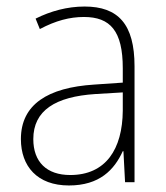

<svg xmlns="http://www.w3.org/2000/svg" viewBox="-20 -558 509 588"><path d="M239 -538C186 -538 135 -524 89 -501L102 -469C151 -495 194 -506 237 -506C318 -506 356 -463 356 -349V-305L269 -299C126 -290 44 -238 44 -132C44 -49 94 10 191 10C285 10 330 -38 356 -95H358L363 0H392V-355C392 -484 342 -538 239 -538ZM272 -270 356 -275V-219C355 -101 304 -22 195 -22C123 -22 82 -62 82 -132C82 -220 150 -262 272 -270Z"/></svg>

Font: Noto Sans Bengali SemiCondensed ExtraLight
Style: Regular
Weight: 200
Width: 4
Designer: Joana Ranito - Universal Thirst; Jelle Bosma - Monotype Design Team
Foundry: Universal Thirst ehf.
Version: Version 3.000